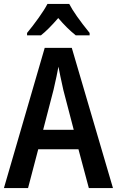

<svg xmlns="http://www.w3.org/2000/svg" viewBox="-20 -959 596 979"><path d="M380 -198H175L123 0H0L208 -715H346L556 0H433ZM303 -500Q285 -581 278 -619Q271 -579 253 -501L200 -297H356ZM437 -791V-779H366Q321 -815 277 -867Q226 -808 189 -779H118V-791Q147 -826 177 -868Q207 -910 222 -939H333Q360 -886 437 -791Z"/></svg>

Font: Noto Sans Display Medium Narrow
Style: Regular
Weight: 500
Width: 4
Designer: Monotype Design team
Foundry: Monotype Imaging Inc.
Version: Version 1.000